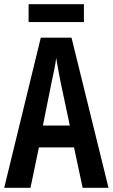

<svg xmlns="http://www.w3.org/2000/svg" viewBox="-20 -893 536 913"><path d="M373 0 332 -192H165L125 0H0L174 -714H320L496 0ZM267 -508Q260 -542 256 -567Q252 -592 247 -618Q245 -595 238.5 -564.5Q232 -534 227 -510L184 -296H312ZM379 -873V-788H116V-873Z"/></svg>

Font: Noto Sans Gurmukhi ExtraCondensed SemiBold
Style: Regular
Weight: 600
Width: 2
Designer: Jelle Bosma - Monotype Design Team
Foundry: Monotype Imaging Inc.
Version: Version 2.004; ttfautohint (v1.8.4.7-5d5b)